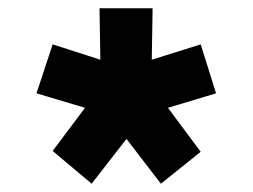

<svg xmlns="http://www.w3.org/2000/svg" viewBox="-20 -601 609 463"><path d="M346 -457 464 -494 501 -376 385 -341 464 -235 368 -158 285 -266 201 -158 107 -237 185 -341 68 -376 107 -494 222 -457 220 -581H348Z"/></svg>

Font: SUIT Heavy
Style: Regular
Weight: 900
Designer: Sunn Youn; Korean Glyphs from Source Han Sans (Sandoll Communications; Soo-young Jang, Joo-yeon Kang)
Foundry: Sunn
Version: Version 1.006